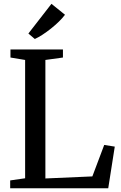

<svg xmlns="http://www.w3.org/2000/svg" viewBox="-20 -1008 649 1028"><path d="M34.5 0V-42L114.5 -53.5V-687L36 -700V-743H317V-700L223 -687V-52.5L474.5 -63.5L538 -232L594.5 -223L559.5 0ZM166 -799.5 132 -828.5 255.5 -987.5 328 -929Q315 -911.5 295.5 -892.5Q276 -873.5 253.5 -855.5Q231 -837.5 208.5 -822.8Q186 -808 167 -799.5Z"/></svg>

Font: Merriweather 48pt
Style: Regular
Weight: 400
Version: Version 2.100